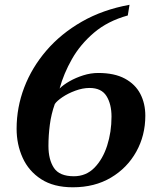

<svg xmlns="http://www.w3.org/2000/svg" viewBox="-20 -773 663 807"><path d="M286.1 14.2Q205.6 14.2 153.1 -19.8Q100.6 -53.7 75.2 -109.9Q49.8 -166 49.8 -231.9Q49.8 -321.3 81.8 -405.3Q113.8 -489.3 175 -560.5Q236.3 -631.8 324.2 -682.1Q412.1 -732.4 524.4 -752.9L517.1 -708Q432.6 -684.6 375 -635.5Q317.4 -586.4 282.5 -524.9Q247.6 -463.4 230.5 -400.9Q246.1 -416.5 272.2 -431.4Q298.3 -446.3 329.8 -456.3Q361.3 -466.3 393.1 -466.3Q460.9 -466.3 504.9 -442.6Q548.8 -418.9 569.8 -378.4Q590.8 -337.9 590.8 -286.6Q590.8 -203.6 552.7 -135.3Q514.6 -66.9 446.3 -26.4Q377.9 14.2 286.1 14.2ZM290.5 -32.2Q341.8 -32.2 377 -68.1Q412.1 -104 430.4 -161.1Q448.7 -218.3 448.7 -282.7Q448.7 -335.4 427.5 -369.4Q406.2 -403.3 356.4 -403.3Q327.6 -403.3 296.6 -391.8Q265.6 -380.4 242.2 -364.5Q218.8 -348.6 210.4 -335.9Q195.3 -293.9 189.5 -249Q183.6 -204.1 183.6 -159.7Q183.6 -102.1 206.8 -67.1Q230 -32.2 290.5 -32.2Z"/></svg>

Font: Gelasio SemiBold
Style: Italic
Weight: 600
Italic angle: -8.5°
Designer: Eben Sorkin
Foundry: Eben Sorkin
Version: Version 1.008